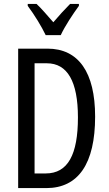

<svg xmlns="http://www.w3.org/2000/svg" viewBox="-20 -963 556 983"><path d="M214 -783H291C312 -829 354 -892 384 -933V-943H339C305 -908 287 -889 253 -849C223 -883 192 -920 167 -943H122V-933C157 -886 193 -827 214 -783ZM467 -366C467 -593 382 -714 223 -714H73V0H217C381 0 467 -125 467 -366ZM379 -362C379 -172 328 -75 214 -75H157V-639H220C325 -639 379 -546 379 -362Z"/></svg>

Font: Noto Sans Sinhala ExtraCondensed
Style: Regular
Weight: 400
Width: 2
Designer: Jelle Bosma - Monotype Design Team
Foundry: Monotype Imaging Inc.
Version: Version 2.006